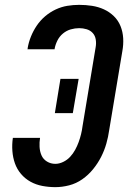

<svg xmlns="http://www.w3.org/2000/svg" viewBox="-20 -763 540 791"><path d="M208 8Q181 8 154.5 3Q128 -2 105.5 -14.5Q83 -27 66.5 -46.5Q50 -66 41.5 -90Q33 -114 31 -141Q29 -168 33 -195H145Q142 -177 143 -158Q144 -139 151 -123Q158 -107 173.5 -97.5Q189 -88 208 -88Q224 -88 240.5 -96Q257 -104 269 -117Q281 -130 289.5 -145.5Q298 -161 304 -177.5Q310 -194 314 -210.5Q318 -227 320 -243L374 -568Q377 -584 374.5 -600Q372 -616 362 -627Q352 -638 337 -642.5Q322 -647 306 -647Q289 -647 271.5 -642Q254 -637 239.5 -625Q225 -613 216.5 -596Q208 -579 205 -562Q205 -562 205 -561Q205 -560 205 -560H93Q94 -561 94 -562.5Q94 -564 94 -565Q98 -589 107.5 -612.5Q117 -636 131.5 -657.5Q146 -679 166 -696Q186 -713 209.5 -724Q233 -735 257.5 -739Q282 -743 306 -743Q333 -743 359 -739Q385 -735 408 -724.5Q431 -714 449 -696.5Q467 -679 476.5 -655.5Q486 -632 487.5 -605.5Q489 -579 484 -552L430 -228Q426 -199 418 -171Q410 -143 396.5 -116.5Q383 -90 363.5 -66Q344 -42 319 -24.5Q294 -7 265 0.5Q236 8 208 8ZM206 -297 229 -438H304L280 -297Z"/></svg>

Font: Iosevka SS04
Style: Bold Italic
Weight: 700
Italic angle: -9°
Monospace: yes
Designer: Belleve Invis
Foundry: Belleve Invis
Version: Version 19.0.0; ttfautohint (v1.8.4)